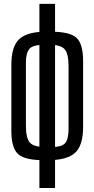

<svg xmlns="http://www.w3.org/2000/svg" viewBox="-20 -831 490 996"><path d="M234.4 -598.9H212.2Q151.1 -598.9 132.8 -577.8Q114.4 -556.7 114.4 -505.6V-178.9Q114.4 -112.2 136.1 -90Q157.8 -67.8 220 -67.8H242.2Q301.1 -67.8 318.3 -88.9Q335.6 -110 335.6 -161.1V-487.8Q335.6 -554.4 314.4 -576.7Q293.3 -598.9 234.4 -598.9ZM228.9 0H206.7Q108.9 0 73.9 -31.7Q38.9 -63.3 38.9 -152.2V-494.4Q38.9 -591.1 80.6 -628.9Q122.2 -666.7 220 -666.7H242.2Q342.2 -666.7 376.7 -635Q411.1 -603.3 411.1 -514.4V-172.2Q411.1 -75.6 368.9 -37.8Q326.7 0 228.9 0ZM184.4 -811.1H265.6V144.4H184.4Z"/></svg>

Font: Le Murmure
Style: Regular
Weight: 600
Width: 2
Designer: Jeremy Landes, Alexander Slobzheninov (Cyrillic)
Foundry: Velvetyne Type Foundry
Version: Version 1.0